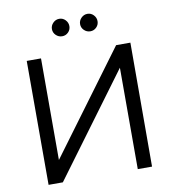

<svg xmlns="http://www.w3.org/2000/svg" viewBox="-91 -928 907 1007"><g transform="rotate(-10 362.0 -424.0)"><path d="M86 -660H162V-119L562 -660H638L637 0H561V-540L162 0H86ZM292 -755Q273 -755 259 -768.5Q245 -782 245 -801Q245 -820 259 -834Q273 -848 292 -848Q311 -848 324.5 -834Q338 -820 338 -801Q338 -782 324.5 -768.5Q311 -755 292 -755ZM442 -755Q423 -755 409 -768.5Q395 -782 395 -801Q395 -820 409 -834Q423 -848 442 -848Q461 -848 474.5 -834Q488 -820 488 -801Q488 -782 474.5 -768.5Q461 -755 442 -755Z"/></g></svg>

Font: Nata Sans
Style: Regular
Weight: 400
Designer: Daniel Uzquiano Cruz
Version: Version 1.001